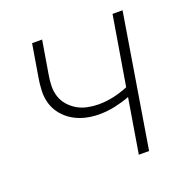

<svg xmlns="http://www.w3.org/2000/svg" viewBox="-101 -625 702 720"><g transform="rotate(-20 250.0 -265.0)"><path d="M334 0 370 -217Q340 -206 309.5 -199.5Q279 -193 248 -193Q220 -193 194 -199Q168 -205 145.5 -218Q123 -231 106 -251Q89 -271 81 -296Q73 -321 74 -349Q75 -377 80 -404L101 -530H141L119 -398Q115 -376 114.5 -353.5Q114 -331 121 -310.5Q128 -290 142 -274.5Q156 -259 174 -248.5Q192 -238 214 -233.5Q236 -229 258 -229Q288 -229 317.5 -235.5Q347 -242 376 -254L422 -530H462L375 0Z"/></g></svg>

Font: Iosevka Curly XLtObl
Style: Regular
Weight: 200
Italic angle: -9°
Monospace: yes
Designer: Belleve Invis
Foundry: Belleve Invis
Version: Version 11.1.0; ttfautohint (v1.8.3)